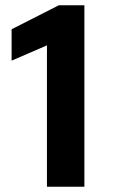

<svg xmlns="http://www.w3.org/2000/svg" viewBox="-20 -708 429 728"><path d="M158 0V-536L24 -478V-597L203 -688H300V0Z"/></svg>

Font: Saira SemiBold
Style: Regular
Weight: 600
Designer: Hector Gatti with collaboration of the Omnibus-Type team
Foundry: Omnibus-Type
Version: Version 1.100; ttfautohint (v1.8.3)